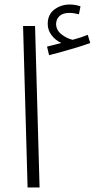

<svg xmlns="http://www.w3.org/2000/svg" viewBox="-20 -829 419 849"><path d="M102 0 82 -714H135L155 0ZM197 -585 188 -623Q208 -628 222.5 -631.5Q237 -635 251 -639Q225 -651 208 -673.5Q191 -696 191 -723Q191 -765 220.5 -787Q250 -809 288 -809Q313 -809 336 -801L329 -766Q319 -768 309 -770Q299 -772 288 -772Q258 -772 243.5 -758.5Q229 -745 228 -724Q228 -696 251.5 -677.5Q275 -659 301 -653Q339 -663 368 -675L379 -639Q355 -630 322.5 -620Q290 -610 257 -601Q224 -592 197 -585Z"/></svg>

Font: Noto Sans Arabic UI Lt
Style: Regular
Weight: 300
Designer: Monotype Design Team, Nadine Chahine and Nizar Qandah
Foundry: Monotype Imaging Inc.
Version: Version 2.010; ttfautohint (v1.8.4.7-5d5b)